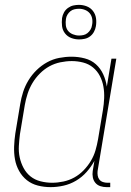

<svg xmlns="http://www.w3.org/2000/svg" viewBox="-20 -761 540 789"><path d="M188 8Q161 8 135.5 1.5Q110 -5 90.5 -20.5Q71 -36 58.5 -58.5Q46 -81 41.5 -106.5Q37 -132 38 -159Q39 -186 43 -213L63 -333Q67 -358 75 -383Q83 -408 97 -431Q111 -454 130.5 -473Q150 -492 173.5 -505Q197 -518 223 -523Q249 -528 274 -528Q302 -528 328.5 -521Q355 -514 374 -497Q393 -480 404 -456Q415 -432 419 -405L438 -520H458L381 -58Q380 -49 381.5 -39.5Q383 -30 388.5 -23Q394 -16 403 -13Q412 -10 421 -10H433V8H418Q405 8 392.5 4Q380 0 372 -9.5Q364 -19 361.5 -32Q359 -45 361 -58L368 -100Q355 -76 336 -54.5Q317 -33 292.5 -18.5Q268 -4 241 2Q214 8 188 8ZM194 -10Q217 -10 240.5 -15Q264 -20 285 -31.5Q306 -43 323.5 -61Q341 -79 353.5 -100Q366 -121 372.5 -143.5Q379 -166 383 -189L403 -309Q407 -333 408 -357.5Q409 -382 405 -405Q401 -428 390.5 -448.5Q380 -469 362.5 -483.5Q345 -498 322 -504Q299 -510 275 -510Q252 -510 228 -505Q204 -500 183 -488.5Q162 -477 144 -459Q126 -441 113.5 -420Q101 -399 93.5 -376Q86 -353 82 -330L62 -210Q59 -186 57.5 -161.5Q56 -137 61 -114Q66 -91 77 -70.5Q88 -50 105.5 -36Q123 -22 146.5 -16Q170 -10 194 -10ZM305 -599Q288 -599 272.5 -605Q257 -611 247 -624Q237 -637 235 -653.5Q233 -670 235 -687Q237 -699 243 -710Q249 -721 259.5 -728.5Q270 -736 281.5 -738.5Q293 -741 304 -741Q321 -741 336.5 -735Q352 -729 362 -716Q372 -703 374.5 -686.5Q377 -670 374 -653Q372 -641 366 -630Q360 -619 350 -611.5Q340 -604 328 -601.5Q316 -599 305 -599ZM305 -615Q314 -615 323 -617Q332 -619 339.5 -625Q347 -631 352 -639.5Q357 -648 358 -657Q361 -670 359 -683Q357 -696 349.5 -705.5Q342 -715 330 -720Q318 -725 305 -725Q296 -725 286.5 -723Q277 -721 269.5 -715Q262 -709 257 -700.5Q252 -692 251 -683Q249 -670 250.5 -657Q252 -644 259.5 -634.5Q267 -625 279.5 -620Q292 -615 305 -615Z"/></svg>

Font: Iosevka Curly Thin
Style: Italic
Weight: 100
Italic angle: -9°
Monospace: yes
Designer: Belleve Invis
Foundry: Belleve Invis
Version: Version 22.1.2; ttfautohint (v1.8.4)